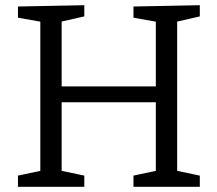

<svg xmlns="http://www.w3.org/2000/svg" viewBox="-20 -718 836 738"><path d="M49 0V-43L148 -64L135 -46V-651L151 -632L49 -650V-693L304 -698V-655L203 -632L217 -651V-371L202 -386H594L579 -371V-651L594 -632L493 -650V-693L748 -698V-655L648 -632L661 -651V-46L648 -64L748 -43V0H493V-43L592 -64L579 -46V-339L594 -325H202L217 -339V-46L204 -64L304 -43V0Z"/></svg>

Font: Bitter Thin
Style: Regular
Weight: 400
Version: Version 3.021